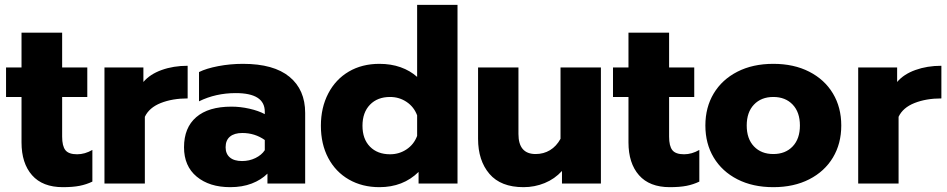

<svg xmlns="http://www.w3.org/2000/svg" viewBox="-20 -759 3918 794"><path d="M69 -170V-358H5V-480H69V-624H237V-480H341V-358H237V-194Q237 -155 250.5 -138Q264 -121 299 -121Q331 -121 362 -139V-8Q337 4 309 9.5Q281 15 240 15Q156 15 112.5 -34.5Q69 -84 69 -170Z M412 -480H573V-420Q600 -452 648.5 -469.5Q697 -487 756 -487V-352Q693 -352 645 -333Q597 -314 579 -276V0H412Z M741 -150Q741 -231 791.5 -274.5Q842 -318 937 -318Q974 -318 1011.5 -309.5Q1049 -301 1075 -287V-297Q1075 -374 955 -374Q872 -374 803 -340V-461Q833 -476 882.5 -485.5Q932 -495 985 -495Q1112 -495 1177 -441.5Q1242 -388 1242 -292V0H1086V-41Q1060 -15 1021 0Q982 15 932 15Q846 15 793.5 -28.5Q741 -72 741 -150ZM1075 -138V-180Q1034 -209 982 -209Q949 -209 931 -194Q913 -179 913 -150Q913 -123 930.5 -108Q948 -93 981 -93Q1011 -93 1036.5 -105.5Q1062 -118 1075 -138Z M1307 -239Q1307 -314 1337.5 -372.5Q1368 -431 1422.5 -463Q1477 -495 1549 -495Q1597 -495 1636.5 -481Q1676 -467 1705 -441V-739H1872V0H1711V-48Q1647 15 1549 15Q1478 15 1423 -16.5Q1368 -48 1337.5 -105.5Q1307 -163 1307 -239ZM1705 -197V-282Q1692 -317 1661.5 -337.5Q1631 -358 1593 -358Q1541 -358 1510 -326Q1479 -294 1479 -239Q1479 -184 1510 -152.5Q1541 -121 1593 -121Q1631 -121 1661.5 -141.5Q1692 -162 1705 -197Z M1957 -185V-480H2124V-205Q2124 -122 2195 -122Q2228 -122 2254.5 -138Q2281 -154 2298 -185V-480H2465V0H2304V-52Q2274 -19 2232.5 -2Q2191 15 2145 15Q2051 15 2004 -40Q1957 -95 1957 -185Z M2579 -170V-358H2515V-480H2579V-624H2747V-480H2851V-358H2747V-194Q2747 -155 2760.5 -138Q2774 -121 2809 -121Q2841 -121 2872 -139V-8Q2847 4 2819 9.5Q2791 15 2750 15Q2666 15 2622.5 -34.5Q2579 -84 2579 -170Z M2897 -240Q2897 -315 2931.5 -372.5Q2966 -430 3029.5 -462.5Q3093 -495 3178 -495Q3263 -495 3326.5 -462.5Q3390 -430 3424.5 -372.5Q3459 -315 3459 -240Q3459 -165 3424.5 -107.5Q3390 -50 3326.5 -17.5Q3263 15 3178 15Q3093 15 3029.5 -17.5Q2966 -50 2931.5 -107.5Q2897 -165 2897 -240ZM3288 -240Q3288 -295 3258 -326.5Q3228 -358 3178 -358Q3128 -358 3098 -326.5Q3068 -295 3068 -240Q3068 -185 3098 -153.5Q3128 -122 3178 -122Q3228 -122 3258 -153.5Q3288 -185 3288 -240Z M3529 -480H3690V-420Q3717 -452 3765.5 -469.5Q3814 -487 3873 -487V-352Q3810 -352 3762 -333Q3714 -314 3696 -276V0H3529Z"/></svg>

Font: Readiness
Style: Bold
Weight: 700
Designer: Katatrad Team
Foundry: CadsonDemak
Version: Version 1.00;January 16, 2020;FontCreator 12.0.0.2550 64-bit